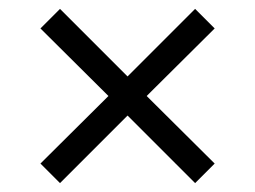

<svg xmlns="http://www.w3.org/2000/svg" viewBox="-20 -462 574 432"><path d="M267 -202 115 -50 71 -94 224 -246 71 -398 115 -442 267 -290 419 -442 463 -398 310 -246 463 -94 419 -50Z"/></svg>

Font: Rosario Light
Style: Regular
Weight: 300
Designer: Hector Gatti
Foundry: Omnibus Type
Version: Version 1.101; ttfautohint (v1.8.1.43-b0c9)